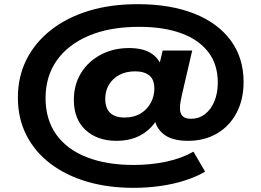

<svg xmlns="http://www.w3.org/2000/svg" viewBox="-20 -736 1257 923"><path d="M621 167Q499 167 397.5 137Q296 107 221.5 50Q147 -7 106.5 -87Q66 -167 66 -267Q66 -367 107 -449Q148 -531 224 -591Q300 -651 405.5 -683.5Q511 -716 641 -716Q798 -716 912.5 -671Q1027 -626 1089 -542Q1151 -458 1151 -342Q1151 -258 1117.5 -194Q1084 -130 1023.5 -94.5Q963 -59 884 -59Q808 -59 768.5 -89.5Q729 -120 722 -170L753 -196Q725 -131 671 -95Q617 -59 540 -59Q448 -59 391.5 -111Q335 -163 335 -256Q335 -328 369 -384Q403 -440 463.5 -472.5Q524 -505 600 -505Q664 -505 703 -482Q742 -459 759 -413H743L762 -493H904L855 -282Q853 -272 849 -252.5Q845 -233 845 -217Q845 -190 858 -177.5Q871 -165 898 -165Q936 -165 965 -187Q994 -209 1010.5 -248.5Q1027 -288 1027 -339Q1027 -426 981.5 -485.5Q936 -545 851.5 -576Q767 -607 649 -607Q508 -607 407.5 -564.5Q307 -522 253 -445.5Q199 -369 199 -264Q199 -162 250 -90Q301 -18 396.5 19.5Q492 57 622 57Q706 57 780 41Q854 25 910 -7L966 89Q926 113 870.5 131Q815 149 751.5 158Q688 167 621 167ZM579 -171Q624 -171 656 -190.5Q688 -210 705 -242Q722 -274 722 -310Q722 -354 697.5 -373.5Q673 -393 630 -393Q586 -393 554 -376Q522 -359 504 -329.5Q486 -300 486 -260Q486 -216 509.5 -193.5Q533 -171 579 -171Z"/></svg>

Font: Nunito Sans 10pt Expanded Black
Style: Regular
Weight: 900
Width: 7
Designer: Vernon Adams
Foundry: Vernon Adams
Version: Version 3.101;gftools[0.9.27]